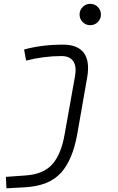

<svg xmlns="http://www.w3.org/2000/svg" viewBox="-20 -764 626 1018"><path d="M14.2 234.4 11.2 173.8 118.7 166Q211.4 159.2 257.8 106.4Q304.2 53.7 322.3 -49.8L377.4 -358.4Q387.2 -411.1 368.7 -439Q350.1 -466.8 305.2 -466.8Q258.3 -466.8 210 -460.4Q161.6 -454.1 118.2 -442.9L107.9 -501.5Q200.7 -527.3 314.5 -527.3Q392.1 -527.3 424.6 -483.4Q457 -439.5 442.4 -354.5L390.1 -55.7Q365.7 83.5 303 152.6Q240.2 221.7 113.3 229ZM458.5 -630.4Q435.1 -630.4 418.5 -647Q401.9 -663.6 401.9 -687Q401.9 -710.4 418.5 -727.1Q435.1 -743.7 458.5 -743.7Q481.9 -743.7 498.5 -727.1Q515.1 -710.4 515.1 -687Q515.1 -663.6 498.5 -647Q481.9 -630.4 458.5 -630.4Z"/></svg>

Font: Cascadia Code Light
Style: Italic
Weight: 300
Italic angle: -10°
Monospace: yes
Designer: Aaron Bell
Foundry: Saja Typeworks
Version: Version 2404.023; ttfautohint (v1.8.4)